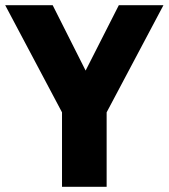

<svg xmlns="http://www.w3.org/2000/svg" viewBox="-25 -720 650 740"><path d="M214 0V-287L-5 -700H178L305 -448L433 -700H605L386 -287V0Z"/></svg>

Font: Red Hat Mono
Style: Bold
Weight: 700
Monospace: yes
Designer: Pentagram, MCKL
Foundry: Pentagram, MCKL
Version: Version 1.023; ttfautohint (v1.8.3)